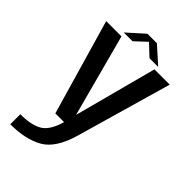

<svg xmlns="http://www.w3.org/2000/svg" viewBox="-278 -802 1124 1124"><g transform="rotate(45 283.5 -240.0)"><path d="M187.5 0H372L542 -592.5H415.5L280 -81.5H279L142.5 -592.5H16ZM46 231.5Q172 231.5 251.8 186Q331.5 140.5 372 0L260 -0.5Q234 91 185 119.8Q136 148.5 46 148.5ZM135.5 -618H208L279 -684L349 -618H421L317.5 -711H239Z"/></g></svg>

Font: Anybody Thin Medium
Style: Regular
Weight: 500
Version: Version 1.113;gftools[0.9.25]